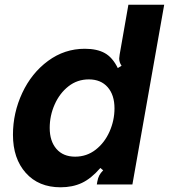

<svg xmlns="http://www.w3.org/2000/svg" viewBox="-20 -783 717 815"><path d="M35 -211Q35 -304 74.5 -388.5Q114 -473 184 -524.5Q254 -576 340 -576Q392 -576 425 -557.5Q458 -539 480 -494L496 -504Q486 -518 486 -535Q486 -538 488 -552L525 -763H677L542 0H391L393 -12Q396 -28 401.5 -38.5Q407 -49 418 -60L406 -70Q367 -25 327.5 -6.5Q288 12 237 12Q144 12 89.5 -49Q35 -110 35 -211ZM466 -323Q466 -380 437 -413Q408 -446 357 -446Q308 -446 270.5 -416.5Q233 -387 212 -339.5Q191 -292 191 -240Q191 -184 219.5 -151Q248 -118 299 -118Q348 -118 386 -147.5Q424 -177 445 -224.5Q466 -272 466 -323Z"/></svg>

Font: Open Sauce Sans ExBold Italic
Style: Regular
Weight: 800
Italic angle: -10°
Designer: Alfredo Marco Pradil
Foundry: Creative Sauce Fz LLC
Version: Version 1.477